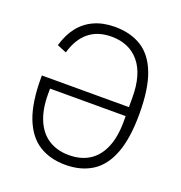

<svg xmlns="http://www.w3.org/2000/svg" viewBox="-130 -821 889 945"><g transform="rotate(20 314.5 -349.0)"><path d="M56 -362H512V-412Q512 -533 459.5 -596Q407 -659 314 -659Q242 -659 195.5 -621Q149 -583 128 -509L79 -529Q96 -588 127.5 -628Q159 -668 206 -689Q253 -710 314 -710Q395 -710 453 -674Q511 -638 541.5 -558.5Q572 -479 572 -349Q572 -220 541.5 -140.5Q511 -61 453 -24.5Q395 12 314 12Q234 12 176 -24.5Q118 -61 87 -140.5Q56 -220 56 -349ZM116 -315V-286Q116 -206 140 -150.5Q164 -95 208.5 -67Q253 -39 314 -39Q377 -39 421 -67Q465 -95 488.5 -150.5Q512 -206 512 -286V-315Z"/></g></svg>

Font: IBM Plex Sans Condensed Light
Style: Regular
Weight: 300
Width: 3
Designer: Mike Abbink, Paul van der Laan, Pieter van Rosmalen
Foundry: Bold Monday
Version: Version 3.201